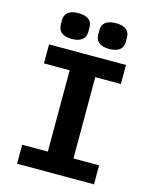

<svg xmlns="http://www.w3.org/2000/svg" viewBox="-132 -999 865 1085"><g transform="rotate(15 300.0 -456.0)"><path d="M524.9 0V-111.2H375V-587H524.9V-698.2H74.9V-587H225.1V-111.2H74.9V0ZM110.1 -823.9C110.1 -789.1 131 -761 190 -761C250 -761 271 -789.1 271 -823.9V-850.1C271 -884.9 250 -911.9 190 -911.9C131 -911.9 110.1 -884.9 110.1 -850.1ZM328.8 -823.9C328.8 -789.1 350.1 -761 410.2 -761C469.1 -761 490.1 -789.1 490.1 -823.9V-850.1C490.1 -884.9 469.1 -911.9 410.2 -911.9C350.1 -911.9 328.8 -884.9 328.8 -850.1Z"/></g></svg>

Font: Margiela Mono Bold
Style: Regular
Weight: 700
Designer: Mike Abbink, Paul van der Laan, Pieter van Rosmalen
Foundry: Bold Monday
Version: Version 2.003 2021